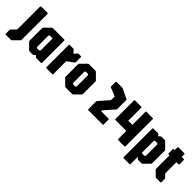

<svg xmlns="http://www.w3.org/2000/svg" viewBox="215 -1859 3202 3202"><g transform="rotate(45 1816.0 -258.0)"><path d="M30 83.5Q17.5 83.5 17.5 71V-17Q17.5 -26.5 22.5 -32L96.5 -106Q102.5 -111.5 102.5 -122V-654Q102.5 -666.5 115 -666.5H263.5Q276 -666.5 276 -654V-43.5Q276 -39 275.2 -35.2Q274.5 -31.5 270.5 -27.5L167 76Q159.5 83.5 152 83.5Z M508.5 0Q497 0 488.5 -8.5L388.5 -108.5Q380 -116.5 380 -128.5V-421.5Q380 -433.5 388.5 -441.5L488.5 -541.5Q497 -550 508.5 -550H776Q788.5 -550 788.5 -537.5V-12.5Q788.5 0 776 0H668Q661.5 0 658 -2.5Q654.5 -5 650.5 -8.5L625.5 -33.5L600.5 -8.5Q592.5 0 580.5 0ZM569.5 -125H599Q614 -125 619.8 -131.5Q625.5 -138 625.5 -153V-425H570Q554.5 -425 548.5 -418.5Q542.5 -412 542.5 -397V-153Q542.5 -138 548.5 -131.5Q554.5 -125 569.5 -125Z M904.5 0Q892 0 892 -12.5V-537.5Q892 -550 904.5 -550H989.5Q998.5 -550 1006 -541.5L1050.5 -490.5L1101 -544Q1106.5 -550 1115 -550H1166.5Q1179 -550 1179 -537.5V-419Q1179 -411 1177.8 -408.2Q1176.5 -405.5 1172 -402.5L1054.5 -316.5V-12.5Q1054.5 0 1042 0Z M1358.5 0Q1347 0 1338.5 -8.5L1238.5 -108.5Q1230 -116.5 1230 -128.5V-421.5Q1230 -433.5 1238.5 -441.5L1338.5 -541.5Q1347 -550 1358.5 -550H1510Q1522 -550 1530 -541.5L1630 -441.5Q1638.5 -433.5 1638.5 -421.5V-128.5Q1638.5 -116.5 1630 -108.5L1530 -8.5Q1522 0 1510 0ZM1419.5 -125H1449Q1463.5 -125 1469.5 -131.5Q1475.5 -138 1475.5 -153V-397Q1475.5 -412 1469.5 -418.5Q1463.5 -425 1449 -425H1419.5Q1404 -425 1398.2 -418.5Q1392.5 -412 1392.5 -397V-153Q1392.5 -138 1398.5 -131.5Q1404.5 -125 1419.5 -125Z M1894 0Q1881.5 0 1881.5 -12.5L1881 -195.5Q1881 -201 1883 -204Q1885 -207 1888.5 -211.5L2042 -386.5V-473.5L1888.5 -535Q1881 -538 1881 -550V-654Q1881 -666.5 1893.5 -666.5H2026.5Q2033 -666.5 2037 -664.8Q2041 -663 2045.5 -660.5L2212 -581Q2218.5 -578.5 2219.5 -574.2Q2220.5 -570 2220.5 -562V-352Q2220.5 -347 2218.2 -344.5Q2216 -342 2212 -337L2056.5 -160V-139H2230Q2242.5 -139 2242.5 -126.5V-12.5Q2242.5 0 2230 0Z M2597.5 0Q2585 0 2585 -12.5V-204H2328.5Q2316 -204 2316 -216.5V-654Q2316 -666.5 2328.5 -666.5H2475.5Q2488 -666.5 2488 -654V-346H2585V-654Q2585 -666.5 2597.5 -666.5H2745Q2757.5 -666.5 2757.5 -654V-12.5Q2757.5 0 2745 0Z M2876.5 150Q2864 150 2864 137.5V-537.5Q2864 -550 2876.5 -550H2984Q2993 -550 3001.5 -541.5L3026.5 -516.5L3051.5 -541.5Q3059.5 -550 3071.5 -550H3144Q3155.5 -550 3164 -541.5L3264 -441.5Q3272 -433.5 3272 -421.5V-128.5Q3272 -116.5 3264 -108.5L3164 -8.5Q3155.5 0 3144 0H3071.5Q3059.5 0 3051.5 -8.5L3026.5 -33.5V137.5Q3026.5 150 3014 150ZM3026.5 -125H3082.5Q3097.5 -125 3103.5 -131.5Q3109.5 -138 3109.5 -153V-397Q3109.5 -412 3103.8 -418.5Q3098 -425 3082.5 -425H3053Q3038 -425 3032.2 -418.5Q3026.5 -412 3026.5 -397Z M3494 0Q3482.5 0 3474 -8.5L3390.5 -91.5Q3382.5 -100 3382.5 -111.5V-425H3361.5Q3349 -425 3349 -437.5V-537.5Q3349 -550 3361.5 -550H3382.5V-612.5Q3382.5 -625 3395 -625H3532.5Q3545 -625 3545 -612.5V-550H3593.5Q3606 -550 3606 -537.5V-437.5Q3606 -425 3593.5 -425H3545V-169.5Q3545 -160 3551 -154L3600 -104.5Q3605 -100 3605 -89.5V-12.5Q3605 0 3592.5 0Z"/></g></svg>

Font: Jaro 24pt
Style: Regular
Weight: 400
Designer: Agyei Archer, Celine Hurka, Mirko Velimirović
Version: Version 1.000